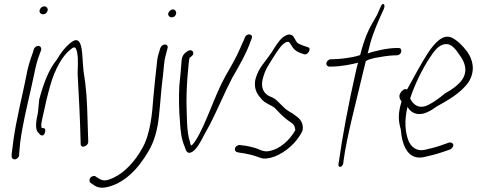

<svg xmlns="http://www.w3.org/2000/svg" viewBox="-20 -740 2335 940"><path d="M174 -690C171 -679 180 -670 191 -670C202 -670 210 -677 213 -688C216 -699 208 -709 197 -709C186 -709 177 -701 174 -690ZM109 -370C104 -347 100 -324 94 -298C88 -272 82 -245 76 -216L58 -128C50 -88 40 -15 37 15V26C37 31 39 34 42 37C53 47 74 33 74 18V8C75 1 76 -16 79 -43C89 -123 111 -214 130 -298C136 -324 141 -348 146 -371C153 -408 162 -445 174 -475L181 -494C183 -499 182 -504 180 -508C173 -521 152 -515 146 -500L140 -480C128 -448 116 -410 109 -370Z M166 -190C157 -150 150 -108 167 -91C175 -82 179 -77 184 -77H189C194 -77 199 -85 201 -95C203 -105 202 -113 189 -113H185C177 -123 187 -158 194 -190L208 -253C214 -274 218 -295 225 -318C248 -401 285 -465 322 -495C336 -507 346 -515 353 -499C357 -491 359 -477 361 -458C362 -436 361 -410 360 -380C364 -294 368 -243 372 -133L375 -36C374 -11 411 -23 412 -45L409 -142C406 -254 403 -305 389 -392C383 -444 385 -501 372 -528C360 -552 343 -545 321 -527C299 -508 277 -481 259 -449C219 -401 193 -331 172 -253Z M423 155 441 167C456 178 474 181 494 178C588 162 659 83 706 2C736 -48 751 -105 758 -170C765 -233 769 -303 777 -363C783 -409 781 -436 794 -480L800 -503C804 -512 798 -522 789 -522C777 -522 770 -516 765 -505L758 -482C753 -466 749 -448 748 -429C742 -379 736 -319 731 -264C725 -186 717 -81 674 -10C642 47 593 103 538 129C513 141 490 150 467 136L448 124C445 121 441 121 436 122C417 126 414 147 423 155ZM804 -676C801 -664 810 -655 821 -655C831 -655 840 -662 842 -672C845 -683 837 -694 826 -694C818 -694 806 -684 804 -676Z M869 -442C867 -406 862 -363 858 -321C855 -265 856 -198 861 -146C863 -100 869 -56 883 -25C890 -4 896 19 922 3C942 -9 963 -46 978 -77C988 -95 999 -114 1010 -135C1046 -206 1080 -288 1117 -359C1149 -414 1186 -478 1207 -538L1212 -551C1214 -556 1215 -560 1213 -564C1206 -577 1186 -573 1179 -557L1174 -544C1170 -535 1163 -522 1156 -504C1138 -461 1110 -413 1085 -370C1026 -264 990 -132 935 -48C929 -39 921 -28 915 -28C914 -31 911 -36 910 -45C893 -94 895 -174 893 -243C893 -295 896 -348 901 -398C903 -423 904 -439 908 -457C914 -462 924 -467 926 -476C928 -485 922 -494 912 -494C907 -494 903 -493 899 -490C882 -479 871 -468 869 -442Z M1140 -26C1125 -17 1128 2 1141 5L1156 8C1183 11 1198 16 1213 19C1230 23 1250 32 1267 36C1312 40 1373 10 1419 -39C1434 -55 1455 -83 1462 -104C1466 -138 1450 -158 1428 -173C1420 -180 1409 -187 1396 -194C1362 -214 1344 -247 1317 -261L1295 -271C1275 -283 1255 -305 1266 -353C1279 -401 1289 -412 1320 -462C1340 -494 1355 -514 1364 -522C1378 -534 1389 -540 1398 -531L1408 -516C1416 -501 1426 -491 1447 -482L1467 -475C1487 -466 1508 -505 1487 -509L1466 -516C1454 -521 1443 -525 1436 -530C1427 -540 1423 -554 1414 -564C1399 -577 1382 -571 1361 -554C1349 -544 1332 -520 1310 -484C1272 -428 1248 -411 1231 -354C1219 -300 1245 -272 1262 -253C1279 -233 1306 -227 1326 -211C1344 -192 1367 -165 1401 -143C1417 -133 1424 -123 1426 -103C1397 -51 1348 -10 1301 -1C1269 7 1249 -11 1224 -17C1210 -20 1193 -26 1169 -28L1155 -30C1150 -31 1145 -29 1140 -26Z M1578 -432C1576 -422 1583 -414 1592 -414H1600C1654 -414 1704 -426 1733 -433C1728 -416 1724 -399 1720 -380C1687 -235 1656 -71 1639 52L1637 62C1634 86 1659 79 1661 57L1662 47C1678 -74 1723 -237 1756 -380C1761 -401 1766 -422 1771 -441C1784 -449 1798 -452 1813 -456C1840 -461 1885 -469 1913 -469H1922C1932 -469 1942 -476 1944 -486C1947 -497 1942 -505 1931 -505H1922C1875 -505 1804 -488 1780 -478C1798 -556 1814 -594 1840 -654L1859 -696C1869 -719 1854 -730 1845 -710L1826 -667C1792 -609 1773 -576 1751 -499C1748 -490 1746 -480 1743 -470C1737 -469 1731 -467 1726 -465C1702 -459 1649 -450 1607 -450H1600C1590 -450 1580 -441 1578 -432Z M1942 -287C1929 -270 1938 -253 1946 -243L1945 -240C1928 -183 1930 -149 1942 -107C1949 -19 1982 45 2056 29C2078 24 2113 16 2142 6L2183 -8C2188 -10 2192 -14 2195 -18C2207 -34 2192 -45 2178 -42L2136 -27C2110 -18 2082 -12 2062 -7C2020 3 1991 -20 1978 -56C1965 -93 1958 -145 1975 -217C1986 -198 2002 -185 2025 -182C2056 -178 2090 -198 2117 -218C2165 -245 2235 -282 2274 -338C2311 -397 2292 -452 2268 -486C2246 -516 2217 -544 2193 -555C2150 -576 2109 -532 2074 -479C2045 -434 2008 -366 1973 -302C1959 -308 1948 -296 1942 -287ZM1988 -258C2012 -332 2051 -407 2083 -456C2106 -492 2128 -518 2154 -523C2191 -531 2212 -497 2236 -462C2253 -437 2272 -396 2244 -352C2225 -324 2191 -300 2159 -283C2129 -258 2103 -239 2074 -225C2032 -205 2002 -227 1988 -258Z"/></svg>

Font: Stray Cat
Style: UltCnObl
Weight: 400
Version: Version 1.0